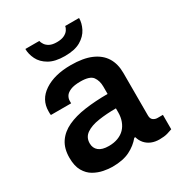

<svg xmlns="http://www.w3.org/2000/svg" viewBox="-174 -840 904 969"><g transform="rotate(-30 278.0 -355.5)"><path d="M200 12Q178 12 149.5 6.5Q121 1 94.5 -14Q68 -29 51 -58.5Q34 -88 34 -136Q34 -190 58 -225.5Q82 -261 125.5 -281.5Q169 -302 229.5 -310.5Q290 -319 362 -319V-362Q362 -396 345.5 -419Q329 -442 274 -442Q237 -442 216 -433Q195 -424 187 -411Q179 -398 179 -384V-370H61Q60 -375 60 -380Q60 -385 60 -392Q60 -460 119 -499Q178 -538 273 -538Q345 -538 391.5 -518Q438 -498 461 -461Q484 -424 484 -371V-123Q484 -104 495 -96Q506 -88 519 -88H551V-4Q541 0 522 5.5Q503 11 475 11Q449 11 428.5 2.5Q408 -6 394 -22Q380 -38 374 -60H368Q342 -28 302 -8Q262 12 200 12ZM237 -88Q267 -88 290.5 -97Q314 -106 329.5 -122Q345 -138 353.5 -161Q362 -184 362 -211V-235Q307 -235 260.5 -228Q214 -221 186.5 -202Q159 -183 159 -148Q159 -120 178.5 -104Q198 -88 237 -88ZM272 -592Q215 -592 180.5 -612Q146 -632 131 -662.5Q116 -693 116 -723H197Q199 -713 207 -701Q215 -689 230.5 -681Q246 -673 272 -673Q298 -673 314.5 -681Q331 -689 339 -701Q347 -713 348 -723H429Q429 -693 413.5 -662.5Q398 -632 364 -612Q330 -592 272 -592Z"/></g></svg>

Font: Archivo Variable SemiBold
Style: Regular
Weight: 600
Designer: Hector Gatti
Foundry: Omnibus-Type
Version: Version 2.001